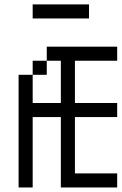

<svg xmlns="http://www.w3.org/2000/svg" viewBox="-20 -832 540 852"><path d="M500 0V-62.5H312.5Q312.5 -62.5 312.5 -312.5H500V-375H312.5V-562.5H500V-625H187.5V-562.5H125V-500H62.5Q62.5 -500 62.5 0H125V-312.5H250V0ZM375 -750V-812.5H125V-750ZM125 -375Q125 -375 125 -500H187.5V-562.5H250V-375Z"/></svg>

Font: BFUnifontExMono
Style: Regular
Weight: 500
Version: Version 15.0.06